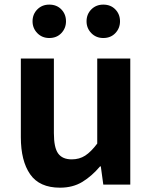

<svg xmlns="http://www.w3.org/2000/svg" viewBox="-20 -820 677 853"><path d="M246.4 13.8Q155.3 13.8 113.9 -45.8Q72.6 -105.3 72.6 -210.6V-559.8H219.4V-228.7Q219.4 -164.3 238.3 -138.2Q257.3 -112 298.6 -112Q332.7 -112 358.4 -128.6Q384.1 -145.2 412 -182.1V-559.8H558.8V0H438.9L427.9 -80.6H424.3Q388.2 -37.8 346 -12Q303.8 13.8 246.4 13.8ZM198.8 -651.1Q166.9 -651.1 145.7 -672.9Q124.6 -694.7 124.6 -725.3Q124.6 -756.7 145.7 -778.1Q166.9 -799.5 198.8 -799.5Q232 -799.5 252.6 -778.1Q273.2 -756.7 273.2 -725.3Q273.2 -694.7 252.6 -672.9Q232 -651.1 198.8 -651.1ZM438.9 -651.1Q406.8 -651.1 385.6 -672.9Q364.5 -694.7 364.5 -725.3Q364.5 -756.7 385.6 -778.1Q406.8 -799.5 438.9 -799.5Q471.9 -799.5 492.5 -778.1Q513.2 -756.7 513.2 -725.3Q513.2 -694.7 492.5 -672.9Q471.9 -651.1 438.9 -651.1Z"/></svg>

Font: Noto Sans HK Thin
Style: Regular
Weight: 100
Designer: Ryoko NISHIZUKA 西塚涼子 (kana, bopomofo & ideographs); Paul D. Hunt (Latin, Greek & Cyrillic); Sandoll Communications 산돌커뮤니
Foundry: Adobe
Version: Version 2.004-H2;hotconv 1.0.118;makeotfexe 2.5.65603